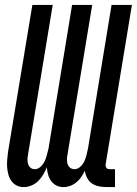

<svg xmlns="http://www.w3.org/2000/svg" viewBox="-20 -755 558 783"><path d="M239 8Q223 8 210 1.5Q197 -5 188.5 -17Q180 -29 176 -43.5Q172 -58 171 -73Q165 -58 156.5 -43.5Q148 -29 136 -17Q124 -5 108 1.5Q92 8 77 8Q61 8 48 1.5Q35 -5 26.5 -17Q18 -29 14 -44Q10 -59 9 -74Q8 -89 9.5 -105Q11 -121 13 -137L112 -735H195L94 -123Q92 -113 92 -103.5Q92 -94 95 -85Q98 -76 105 -70.5Q112 -65 122 -65Q135 -65 146 -75.5Q157 -86 162.5 -98.5Q168 -111 171.5 -124Q175 -137 178 -150L274 -735H356L255 -123Q253 -113 253 -103.5Q253 -94 256 -85Q259 -76 266.5 -70.5Q274 -65 284 -65Q297 -65 308 -75.5Q319 -86 324.5 -98.5Q330 -111 333 -124Q336 -137 339 -150L435 -735H518L411 -86Q410 -82 411 -77.5Q412 -73 414.5 -70Q417 -67 420.5 -66Q424 -65 429 -65H449V8H417Q400 8 384 5Q368 2 355.5 -6.5Q343 -15 335.5 -29Q328 -43 326 -59Q320 -46 311.5 -33.5Q303 -21 291.5 -11.5Q280 -2 266 3Q252 8 239 8Z"/></svg>

Font: Iosevka Term Curly Medium
Style: Italic
Weight: 500
Italic angle: -9°
Designer: Belleve Invis
Foundry: Belleve Invis
Version: Version 32.3.0